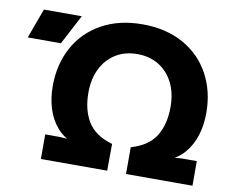

<svg xmlns="http://www.w3.org/2000/svg" viewBox="-80 -849 1151 953"><g transform="rotate(10 495.0 -373.0)"><path d="M183 0V-124H257L360 -117L327 -106Q276 -125 243 -164Q210 -203 194 -255Q178 -307 178 -367Q178 -476 224.5 -562Q271 -648 358.5 -697Q446 -746 565 -746Q684 -746 771.5 -697Q859 -648 905.5 -562Q952 -476 952 -367Q952 -307 936 -255Q920 -203 887 -164Q854 -125 803 -106L770 -117L873 -124H947V0H612V-135Q699 -160 735.5 -219Q772 -278 772 -366Q772 -435 746 -487Q720 -539 673.5 -567.5Q627 -596 565 -596Q503 -596 456.5 -567.5Q410 -539 384 -487Q358 -435 358 -366Q358 -278 394.5 -219Q431 -160 518 -135L517 0ZM260 -733 181 -583H14L69 -733Z"/></g></svg>

Font: Kreadon
Style: Regular
Weight: 400
Designer: kohakuno
Foundry: StudioGnu
Version: Version 1.000;Glyphs 3.1.2 (3151)